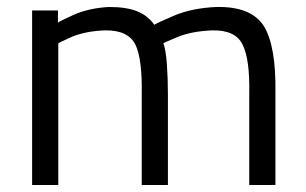

<svg xmlns="http://www.w3.org/2000/svg" viewBox="-20 -530 876 550"><path d="M147 -406Q149 -408 187 -425Q226 -441 281 -443Q347 -444 368 -402Q388 -360 386 -258V0H461V-260Q461 -306 458 -347Q455 -387 448 -406Q450 -408 491 -425Q532 -441 589 -443Q655 -444 675 -402Q696 -360 694 -262V0H769V-264Q771 -398 736 -455Q700 -512 600 -510Q530 -507 478 -485Q425 -462 422 -459Q403 -486 372 -498Q342 -510 292 -510Q236 -507 192 -488Q148 -468 146 -465V-500H72V0H147Z"/></svg>

Font: RazerF5
Style: Regular
Weight: 400
Foundry: Razer Inc.
Version: Version 2